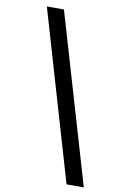

<svg xmlns="http://www.w3.org/2000/svg" viewBox="-103 -840 676 1073"><g transform="rotate(10 235.0 -303.0)"><path d="M354 177 73 -783H170L452 177Z"/></g></svg>

Font: Merriweather Light 18pt
Style: Bold Italic
Weight: 700
Italic angle: -7.8°
Version: Version 2.101